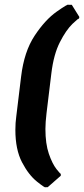

<svg xmlns="http://www.w3.org/2000/svg" viewBox="-20 -670 366 837"><path d="M278 -649H293L326 -596L324 -588Q324 -593 296 -566Q268 -539 241 -486Q214 -433 204 -351L183 -178Q178 -136 178 -108Q178 -43 193 0.5Q208 44 226.5 67.5Q245 91 245 87V96L188 146H178Q178 151 141.5 122Q105 93 76 37.5Q47 -18 47 -104Q47 -135 51 -163L72 -336Q85 -445 131 -514.5Q177 -584 227.5 -619.5Q278 -655 278 -649Z"/></svg>

Font: Alegreya SC ExtraBold
Style: Italic
Weight: 800
Italic angle: -7°
Designer: Juan Pablo del Peral
Foundry: Huerta Tipografica
Version: Version 2.007; ttfautohint (v1.6)